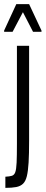

<svg xmlns="http://www.w3.org/2000/svg" viewBox="-24 -910 221 930"><path d="M2 0V-54Q22 -55 33.5 -58.5Q45 -62 50 -76Q55 -90 56.5 -122.5Q58 -155 58 -213V-688H117V-229Q117 -164 114.5 -122.5Q112 -81 106 -56.5Q100 -32 87.5 -20Q75 -8 54.5 -4Q34 0 2 0ZM-4 -756V-762L55 -890H117L177 -762V-756H136L87 -851L37 -756Z"/></svg>

Font: Saira UltraCondensed
Style: Regular
Weight: 400
Width: 1
Designer: Hector Gatti with collaboration of the Omnibus-Type team
Foundry: Omnibus-Type
Version: Version 1.101